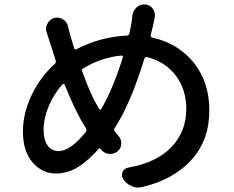

<svg xmlns="http://www.w3.org/2000/svg" viewBox="-20 -799 1040 854"><path d="M417 -321.3 420.9 -314.5Q422.9 -311.5 426.3 -311.5Q429.7 -311.5 430.7 -314.5Q483.4 -406.2 526.4 -543.9Q527.3 -546.9 524.9 -549.8Q522.5 -552.7 519.5 -551.8Q431.6 -543.9 350.6 -495.1Q341.8 -490.2 345.7 -480.5Q385.7 -372.1 417 -321.3ZM361.3 -211.9Q367.2 -219.7 362.3 -228.5L356.4 -238.3Q316.4 -300.8 267.6 -421.9Q266.6 -424.8 263.2 -425.8Q259.8 -426.8 257.8 -423.8Q218.8 -379.9 196.3 -325.7Q173.8 -271.5 173.8 -220.7Q173.8 -177.7 191.4 -152.3Q209 -127 240.2 -127Q293.9 -127 361.3 -211.9ZM568.4 -728.5Q571.3 -751 587.9 -766.6Q602.5 -779.3 621.1 -779.3Q623 -779.3 626 -779.3Q647.5 -777.3 660.2 -759.8Q668.9 -746.1 668.9 -731.4Q668.9 -725.6 668 -720.7Q662.1 -690.4 661.1 -686.5Q652.3 -652.3 650.4 -643.6Q648.4 -633.8 657.2 -631.8Q772.5 -606.4 841.8 -520Q911.1 -433.6 911.1 -308.6Q911.1 -174.8 830.6 -86.9Q750 1 611.3 33.2Q602.5 35.2 594.7 35.2Q579.1 35.2 564.5 28.3Q542 18.6 528.3 -2Q522.5 -10.7 522.5 -19.5Q522.5 -26.4 525.4 -34.2Q533.2 -50.8 551.8 -53.7Q677.7 -76.2 743.2 -145.5Q808.6 -214.8 808.6 -314.5Q808.6 -400.4 762.2 -462.4Q715.8 -524.4 634.8 -544.9Q625 -546.9 622.1 -538.1Q560.5 -336.9 490.2 -229.5Q485.4 -221.7 490.2 -214.8Q499 -204.1 507.8 -193.4Q519.5 -179.7 519.5 -162.1Q519.5 -139.6 502.9 -126Q488.3 -114.3 470.7 -114.3Q467.8 -114.3 465.8 -114.3Q444.3 -116.2 431.6 -131.8Q428.7 -134.8 426.8 -136.7Q422.9 -141.6 418.9 -136.7Q370.1 -82 325.2 -54.7Q280.3 -27.3 228.5 -27.3Q167 -27.3 124.5 -77.1Q82 -127 82 -213.9Q82 -294.9 120.6 -376Q159.2 -457 223.6 -514.6Q230.5 -521.5 227.5 -530.3Q224.6 -541 203.1 -607.4Q195.3 -631.8 188.5 -652.3Q184.6 -661.1 184.6 -669.9Q184.6 -681.6 190.4 -692.4Q199.2 -711.9 219.7 -718.8Q227.5 -720.7 234.4 -720.7Q247.1 -720.7 258.8 -713.9Q277.3 -703.1 282.2 -682.6Q287.1 -665 292 -643.6Q292 -643.6 309.6 -585Q311.5 -576.2 320.3 -580.1Q424.8 -634.8 543 -640.6Q552.7 -640.6 555.7 -650.4Q561.5 -676.8 565.4 -701.2Q567.4 -713.9 568.4 -728.5Z"/></svg>

Font: Gen Jyuu GothicX Medium
Style: Regular
Weight: 500
Designer: Ryoko NISHIZUKA (kana &amp; ideographs); Paul D. Hunt (Latin, Greek &amp; Cyrillic); Wenlong ZHANG (bopomofo); Sandoll C
Version: Version 1.058.20140828